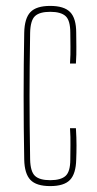

<svg xmlns="http://www.w3.org/2000/svg" viewBox="-20 -625 329 650"><path d="M62 -85Q58 -300 62 -514Q63 -563 83 -584Q103 -605 150 -605Q197 -605 217.5 -584Q238 -563 238 -514Q238 -493 238.5 -467.5Q239 -442 237 -410H217Q219 -442 218.5 -467Q218 -492 218 -514Q218 -556 202 -570.5Q186 -585 150 -585Q114 -585 98.5 -570.5Q83 -556 82 -514Q81 -451 80.5 -399Q80 -347 80 -299.5Q80 -252 80.5 -200Q81 -148 82 -85Q83 -44 98.5 -29.5Q114 -15 150 -15Q186 -15 202 -29.5Q218 -44 218 -85Q218 -108 218.5 -134Q219 -160 217 -191H237Q239 -159 239 -133Q239 -107 238 -85Q237 -37 217 -16Q197 5 150 5Q103 5 83 -16Q63 -37 62 -85Z"/></svg>

Font: Big Shoulders Display Thin
Style: Regular
Weight: 100
Designer: Patric King
Foundry: XO Type Co
Version: Version 1.000; ttfautohint (v1.8.2)